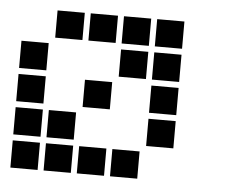

<svg xmlns="http://www.w3.org/2000/svg" viewBox="-42 -538 683 576"><g transform="rotate(5 300.0 -250.0)"><path d="M110 -491Q109 -491 109 -491Q109 -491 109 -490V-410Q109 -409 109 -409Q109 -409 110 -409H190Q191 -409 191 -409Q191 -409 191 -410V-490Q191 -491 191 -491Q191 -491 190 -491ZM210 -491Q209 -491 209 -491Q209 -491 209 -490V-410Q209 -409 209 -409Q209 -409 210 -409H290Q291 -409 291 -409Q291 -409 291 -410V-490Q291 -491 291 -491Q291 -491 290 -491ZM310 -491Q309 -491 309 -491Q309 -491 309 -490V-410Q309 -409 309 -409Q309 -409 310 -409H390Q391 -409 391 -409Q391 -409 391 -410V-490Q391 -491 391 -491Q391 -491 390 -491ZM410 -491Q409 -491 409 -491Q409 -491 409 -490V-410Q409 -409 409 -409Q409 -409 410 -409H490Q491 -409 491 -409Q491 -409 491 -410V-490Q491 -491 491 -491Q491 -491 490 -491ZM10 -391Q9 -391 9 -391Q9 -391 9 -390V-310Q9 -309 9 -309Q9 -309 10 -309H90Q91 -309 91 -309Q91 -309 91 -310V-390Q91 -391 91 -391Q91 -391 90 -391ZM310 -391Q309 -391 309 -391Q309 -391 309 -390V-310Q309 -309 309 -309Q309 -309 310 -309H390Q391 -309 391 -309Q391 -309 391 -310V-390Q391 -391 391 -391Q391 -391 390 -391ZM410 -391Q409 -391 409 -391Q409 -391 409 -390V-310Q409 -309 409 -309Q409 -309 410 -309H490Q491 -309 491 -309Q491 -309 491 -310V-390Q491 -391 491 -391Q491 -391 490 -391ZM10 -291Q9 -291 9 -291Q9 -291 9 -290V-210Q9 -209 9 -209Q9 -209 10 -209H90Q91 -209 91 -209Q91 -209 91 -210V-290Q91 -291 91 -291Q91 -291 90 -291ZM210 -291Q209 -291 209 -291Q209 -291 209 -290V-210Q209 -209 209 -209Q209 -209 210 -209H290Q291 -209 291 -209Q291 -209 291 -210V-290Q291 -291 291 -291Q291 -291 290 -291ZM410 -291Q409 -291 409 -291Q409 -291 409 -290V-210Q409 -209 409 -209Q409 -209 410 -209H490Q491 -209 491 -209Q491 -209 491 -210V-290Q491 -291 491 -291Q491 -291 490 -291ZM10 -191Q9 -191 9 -191Q9 -191 9 -190V-110Q9 -109 9 -109Q9 -109 10 -109H90Q91 -109 91 -109Q91 -109 91 -110V-190Q91 -191 91 -191Q91 -191 90 -191ZM110 -191Q109 -191 109 -191Q109 -191 109 -190V-110Q109 -109 109 -109Q109 -109 110 -109H190Q191 -109 191 -109Q191 -109 191 -110V-190Q191 -191 191 -191Q191 -191 190 -191ZM410 -191Q409 -191 409 -191Q409 -191 409 -190V-110Q409 -109 409 -109Q409 -109 410 -109H490Q491 -109 491 -109Q491 -109 491 -110V-190Q491 -191 491 -191Q491 -191 490 -191ZM10 -91Q9 -91 9 -91Q9 -91 9 -90V-10Q9 -9 9 -9Q9 -9 10 -9H90Q91 -9 91 -9Q91 -9 91 -10V-90Q91 -91 91 -91Q91 -91 90 -91ZM110 -91Q109 -91 109 -91Q109 -91 109 -90V-10Q109 -9 109 -9Q109 -9 110 -9H190Q191 -9 191 -9Q191 -9 191 -10V-90Q191 -91 191 -91Q191 -91 190 -91ZM210 -91Q209 -91 209 -91Q209 -91 209 -90V-10Q209 -9 209 -9Q209 -9 210 -9H290Q291 -9 291 -9Q291 -9 291 -10V-90Q291 -91 291 -91Q291 -91 290 -91ZM310 -91Q309 -91 309 -91Q309 -91 309 -90V-10Q309 -9 309 -9Q309 -9 310 -9H390Q391 -9 391 -9Q391 -9 391 -10V-90Q391 -91 391 -91Q391 -91 390 -91Z"/></g></svg>

Font: Doto Black ExtraBold
Style: Regular
Weight: 800
Monospace: yes
Version: Version 1.000